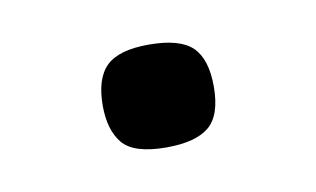

<svg xmlns="http://www.w3.org/2000/svg" viewBox="-31 -149 332 202"><g transform="rotate(-10 135.5 -48.0)"><path d="M194.8 -47.9Q194.8 -17.1 180.4 -5.1Q166 6.8 134.8 6.8Q100.1 6.8 88.1 -7.6Q76.2 -22 76.2 -47.9Q76.2 -77.1 89.6 -90.1Q103 -103 134.8 -103Q168 -103 181.4 -90.1Q194.8 -77.1 194.8 -47.9Z"/></g></svg>

Font: ClearSansRegular
Style: Regular
Weight: 400
Foundry: Intel Corporation
Version: Version 1.00